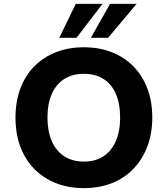

<svg xmlns="http://www.w3.org/2000/svg" viewBox="-20 -960 865 991"><path d="M413 11Q333 11 268 -15Q203 -41 156.5 -88.5Q110 -136 85 -203Q60 -270 60 -353Q60 -436 85 -503Q110 -570 157 -617.5Q204 -665 269 -690.5Q334 -716 413 -716Q492 -716 557 -690.5Q622 -665 668.5 -617.5Q715 -570 740.5 -503.5Q766 -437 766 -354Q766 -271 740.5 -204Q715 -137 668.5 -88.5Q622 -40 557 -14.5Q492 11 413 11ZM413 -126Q472 -126 513.5 -153Q555 -180 577.5 -231Q600 -282 600 -353Q600 -425 578 -475.5Q556 -526 514 -552.5Q472 -579 413 -579Q354 -579 312 -552.5Q270 -526 247.5 -475.5Q225 -425 225 -353Q225 -282 247.5 -231Q270 -180 312 -153Q354 -126 413 -126ZM286 -765 371 -940H509L375 -765ZM449 -765 548 -940H685L538 -765Z"/></svg>

Font: Nunito Sans 9pt ExtraBold
Style: Regular
Weight: 800
Version: Version 3.101;gftools[0.9.27]